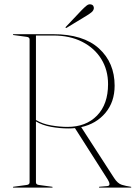

<svg xmlns="http://www.w3.org/2000/svg" viewBox="-20 -856 619 876"><path d="M503 -465Q503 -391 461 -341Q419 -291 350.5 -276L500.5 -44Q517 -18.5 536 -12.8Q555 -7 576 -4Q579 -4 579 -2Q579 0 576 0H434.5Q431.5 0 431.5 -2Q431.5 -4 434.5 -4L469.5 -7Q480 -8 479.5 -16.5Q479 -25 471.5 -37L322 -271.5Q308 -270 291.5 -270Q253 -270 213 -277.2Q173 -284.5 144 -302V-24Q144 -13.5 158 -12L217 -4Q220 -4 220 -2Q220 0 217 0H42Q39 0 39 -2Q39 -4 42 -4L101 -12Q115 -13.5 115 -24V-676Q115 -686.5 101 -688L42 -696Q39 -696 39 -698Q39 -700 42 -700H222.5Q360 -700 431.5 -635Q503 -570 503 -465ZM144 -694V-308.5Q173.5 -290.5 213.5 -283.8Q253.5 -277 287.5 -277Q372.5 -277 422.8 -328.8Q473 -380.5 473 -472Q473 -536.5 442.2 -586.5Q411.5 -636.5 355.2 -665.2Q299 -694 222.5 -694ZM352 -809Q365 -822.5 374.8 -830.2Q384.5 -838 394 -836Q402.5 -834.5 405.8 -828.8Q409 -823 408 -816.5Q406 -807 397.5 -800Q389 -793 376 -785L284.5 -729.5Q281 -727 279.5 -729Q278 -731 281 -734Z"/></svg>

Font: Fraunces 144pt Thin
Style: Regular
Weight: 100
Version: Version 1.000;[f99f86859]